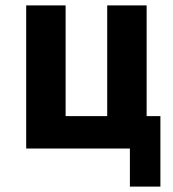

<svg xmlns="http://www.w3.org/2000/svg" viewBox="-20 -550 640 711"><path d="M461 141V0H77V-530H223V-120H377V-530H523V-120H574V141Z"/></svg>

Font: Iosevka Curly Heavy Extended
Style: Regular
Weight: 900
Width: 7
Monospace: yes
Designer: Belleve Invis
Foundry: Belleve Invis
Version: Version 11.1.0; ttfautohint (v1.8.3)